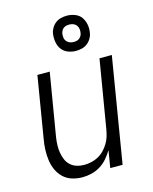

<svg xmlns="http://www.w3.org/2000/svg" viewBox="-115 -833 730 917"><g transform="rotate(-15 250.0 -374.5)"><path d="M179 8Q152 8 127.5 0.5Q103 -7 85 -24Q67 -41 56.5 -64Q46 -87 42.5 -112.5Q39 -138 40 -164.5Q41 -191 46 -218L96 -520H157L105 -209Q102 -189 101.5 -170Q101 -151 104 -133Q107 -115 114 -98.5Q121 -82 134 -70Q147 -58 164.5 -52.5Q182 -47 202 -47Q219 -47 237 -51Q255 -55 271.5 -64Q288 -73 301 -86.5Q314 -100 324 -116.5Q334 -133 339 -150Q344 -167 347 -185L403 -520H464L378 0H317L331 -85Q319 -65 303 -46.5Q287 -28 266.5 -15.5Q246 -3 223.5 2.5Q201 8 179 8ZM304 -583Q284 -583 265 -590.5Q246 -598 234.5 -613.5Q223 -629 219.5 -649.5Q216 -670 219 -691Q221 -705 229 -718.5Q237 -732 249 -741Q261 -750 275.5 -753.5Q290 -757 305 -757Q325 -757 344.5 -749.5Q364 -742 375 -726.5Q386 -711 390 -690.5Q394 -670 390 -649Q388 -635 380 -621.5Q372 -608 360 -599Q348 -590 333.5 -586.5Q319 -583 304 -583ZM305 -627Q312 -627 319 -628.5Q326 -630 332 -634.5Q338 -639 342 -645.5Q346 -652 347 -660Q349 -670 347.5 -680Q346 -690 340 -698Q334 -706 324.5 -709.5Q315 -713 305 -713Q298 -713 290.5 -711.5Q283 -710 277 -705.5Q271 -701 267.5 -694.5Q264 -688 262 -680Q261 -670 262 -660Q263 -650 269.5 -642Q276 -634 285.5 -630.5Q295 -627 305 -627Z"/></g></svg>

Font: Iosevka Light Oblique
Style: Regular
Weight: 300
Italic angle: -9°
Monospace: yes
Designer: Belleve Invis
Foundry: Belleve Invis
Version: Version 32.5.0; ttfautohint (v1.8.4)